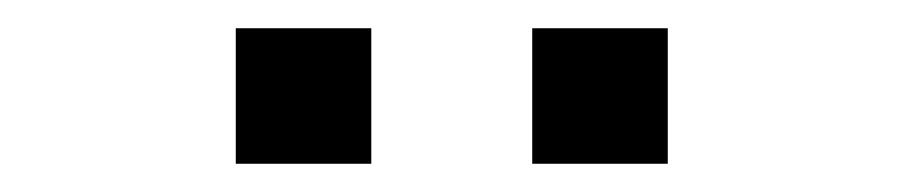

<svg xmlns="http://www.w3.org/2000/svg" viewBox="-20 -731 640 136"><path d="M147 -711V-615H243V-711ZM357 -711V-615H453V-711Z"/></svg>

Font: Fliege Mono Light
Style: Regular
Weight: 300
Version: Version 0.020;Glyphs 3.3 (3306)